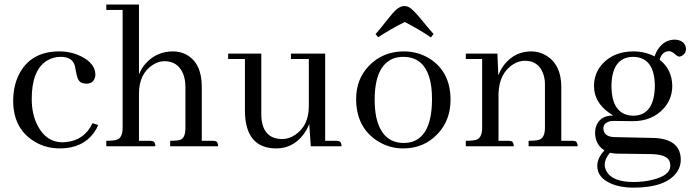

<svg xmlns="http://www.w3.org/2000/svg" viewBox="-20 -655 3102 860"><path d="M39.1 -203.1C39.1 -246.1 47.2 -284.5 63.5 -318.4C98 -389.3 158.9 -424.8 246.1 -424.8C281.2 -424.8 313.8 -417.3 343.8 -402.3C386.1 -380.9 407.2 -353.5 407.2 -320.3C407.2 -316.4 406.6 -312.2 405.3 -307.6C399.4 -288.1 385.4 -279 363.3 -280.3C355.5 -280.9 348.3 -282.9 341.8 -286.1C331.4 -292.6 324.2 -308.9 320.3 -335C318.4 -346 316.7 -354.2 315.4 -359.4C308.3 -386.7 287.1 -400.4 252 -400.4C229.2 -400.4 208.3 -394.5 189.5 -382.8C144.5 -354.2 122.1 -297.2 122.1 -211.9C122.1 -163.7 131.8 -122.1 151.4 -86.9C177.4 -40.7 213.5 -17.6 259.8 -17.6C265 -17.6 270.2 -17.9 275.4 -18.6C330.7 -23.8 370.4 -52.1 394.5 -103.5L419.9 -94.7C415.4 -83.7 409.2 -72.6 401.4 -61.5C366.9 -14 315.8 9.8 248 9.8C202.5 9.8 161.8 -2.3 126 -26.4C68 -65.4 39.1 -124.3 39.1 -203.1Z M651.4 -24.4C655.3 -24.4 658.5 -24.1 661.1 -23.4C670.9 -22.1 675.8 -14.3 675.8 0H456.1V-24.4C478.2 -24.4 494.1 -26 503.9 -29.3C520.8 -35.2 529.3 -53.1 529.3 -83V-610.4H456.1V-634.8H602.5V-321.3C609.7 -340.2 620.1 -357.1 633.8 -372.1C666.3 -407.2 706.7 -424.8 754.9 -424.8C775.7 -424.8 795.2 -420.2 813.5 -411.1C860.4 -385.7 883.8 -337.6 883.8 -266.6V-24.4H932.6C936.5 -24.4 939.8 -24.1 942.4 -23.4C952.1 -22.1 957 -14.3 957 0H742.2V-24.4C764.3 -24.4 779.9 -26 789.1 -29.3C803.4 -35.2 810.5 -53.1 810.5 -83V-266.6C810.5 -288.1 807 -307.6 799.8 -325.2C784.2 -362.3 756.5 -380.9 716.8 -380.9C698.6 -380.9 681 -375.3 664.1 -364.3C623 -337.6 602.5 -294.6 602.5 -235.4V-24.4Z M1485.4 -24.4C1489.3 -24.4 1492.5 -24.1 1495.1 -23.4C1504.9 -22.1 1509.8 -14.3 1509.8 0H1372.1L1365.2 -99.6C1358.1 -81.4 1348.6 -64.8 1336.9 -49.8C1305.7 -10.1 1265.6 9.8 1216.8 9.8C1124.3 9.1 1077.8 -46.9 1077.1 -158.2V-390.6H1002V-415H1150.4V-143.6C1150.4 -133.1 1151 -123.4 1152.3 -114.3C1160.8 -59.6 1191.7 -32.2 1245.1 -32.2C1264.6 -32.2 1283.5 -38.4 1301.8 -50.8C1342.8 -78.1 1363.3 -121.1 1363.3 -179.7V-390.6H1283.2V-415H1436.5V-24.4Z M1658.2 -208C1658.2 -180 1660.5 -154.6 1665 -131.8C1682 -53.7 1723.3 -14.6 1789.1 -14.6C1801.4 -14.6 1813.5 -16.3 1825.2 -19.5C1885.1 -38.4 1915 -102.5 1915 -211.9C1915 -230.8 1914.1 -248 1912.1 -263.7C1900.4 -354.8 1858.4 -400.4 1786.1 -400.4C1770.5 -400.4 1755.5 -397.8 1741.2 -392.6C1685.9 -370.4 1658.2 -308.9 1658.2 -208ZM1789.1 -424.8C1832 -424.8 1871.4 -413.4 1907.2 -390.6C1967.8 -350.9 1998 -290 1998 -208C1998 -147.5 1979.2 -97 1941.4 -56.6C1900.4 -12.4 1848.6 9.8 1786.1 9.8C1741.9 9.8 1701.5 -2.6 1665 -27.3C1605.1 -68.4 1575.2 -129.9 1575.2 -211.9C1575.2 -271.2 1594.4 -320.6 1632.8 -360.4C1674.5 -403.3 1726.6 -424.8 1789.1 -424.8ZM1910.2 -487.3C1881.5 -507.5 1842.4 -530.6 1793 -556.6C1750.7 -535.2 1710.9 -512.4 1673.8 -488.3L1662.1 -502C1676.4 -518.2 1694 -539.7 1714.8 -566.4C1724.6 -578.8 1731.8 -587.6 1736.3 -592.8C1755.9 -616.2 1774.1 -627.9 1791 -627.9C1798.2 -627.9 1805 -626.3 1811.5 -623C1823.2 -617.2 1842.1 -598.3 1868.2 -566.4C1889 -540.4 1906.9 -519.2 1921.9 -502.9Z M2256.8 -24.4C2260.7 -24.4 2264 -24.1 2266.6 -23.4C2276.4 -22.1 2281.2 -14.3 2281.2 0H2066.4V-24.4C2088.5 -24.4 2104.5 -26 2114.3 -29.3C2131.2 -35.2 2139.6 -53.1 2139.6 -83V-390.6H2066.4V-415H2208L2211.9 -317.4C2219.1 -335.6 2228.5 -352.2 2240.2 -367.2C2271.5 -405.6 2311.2 -424.8 2359.4 -424.8C2383.5 -424.8 2405.9 -418.6 2426.8 -406.2C2471.7 -378.3 2494.1 -331.7 2494.1 -266.6V-24.4H2543C2546.9 -24.4 2550.1 -24.1 2552.7 -23.4C2562.5 -22.1 2567.4 -14.3 2567.4 0H2347.7V-24.4C2369.8 -24.4 2385.7 -26 2395.5 -29.3C2412.4 -35.2 2420.9 -53.1 2420.9 -83V-276.4C2420.9 -295.2 2418 -312.2 2412.1 -327.1C2397.8 -364.3 2370.8 -382.8 2331.1 -382.8C2312.8 -382.8 2294.9 -377.3 2277.3 -366.2C2236.3 -339.5 2214.8 -295.9 2212.9 -235.4V-24.4Z M2718.8 -270.5C2719.4 -182.6 2752 -138 2816.4 -136.7C2879.6 -137.4 2911.8 -182 2913.1 -270.5C2912.4 -355.8 2880.2 -399.1 2816.4 -400.4C2752.6 -399.7 2720.1 -356.4 2718.8 -270.5ZM2817.4 -424.8C2851.2 -424.8 2882.8 -417.3 2912.1 -402.3C2916 -414.7 2921.5 -426.1 2928.7 -436.5C2947.6 -463.9 2972.3 -477.5 3002.9 -477.5C3010.1 -477.5 3017.3 -476.2 3024.4 -473.6C3043.3 -466.5 3052.7 -452.8 3052.7 -432.6C3050.1 -415.7 3040.7 -405.3 3024.4 -401.4C3018.6 -401.4 3012 -404.6 3004.9 -411.1C2994.5 -420.9 2984.7 -425.8 2975.6 -425.8C2973 -425.8 2970.4 -425.5 2967.8 -424.8C2951.5 -420.9 2940.4 -408.5 2934.6 -387.7C2971.7 -358.4 2990.6 -319.3 2991.2 -270.5C2991.2 -232.1 2978.8 -198.9 2954.1 -170.9C2919.6 -131.8 2873.4 -112.3 2815.4 -112.3L2729.5 -113.3C2724.3 -113.3 2719.4 -113 2714.8 -112.3C2693.4 -107.7 2682.6 -97 2682.6 -80.1C2683.3 -56 2698.6 -43 2728.5 -41L2906.2 -37.1C2915.4 -37.1 2924.2 -36.5 2932.6 -35.2C2997.1 -26.7 3029.3 5.5 3029.3 61.5C3029.3 79.8 3024.1 97 3013.7 113.3C2981.8 161.5 2916.3 185.5 2817.4 185.5C2778.3 185.5 2745.4 179.7 2718.8 168C2676.4 150.4 2655.3 123.7 2655.3 87.9C2655.3 64.5 2666 41.3 2687.5 18.6C2660.2 1.6 2646.2 -24.1 2645.5 -58.6C2645.5 -67.1 2646.5 -75.5 2648.4 -84C2658.9 -119.8 2684.9 -137.7 2726.6 -137.7C2722 -140.3 2717.4 -143.2 2712.9 -146.5C2664.7 -179 2640.6 -220.1 2640.6 -269.5C2640.6 -307.3 2653 -340.2 2677.7 -368.2C2712.2 -405.9 2758.8 -424.8 2817.4 -424.8ZM2817.4 160.2C2848 160.2 2876.3 156.9 2902.3 150.4C2955.7 137.4 2982.4 116.5 2982.4 87.9C2982.4 80.1 2981.4 73.6 2979.5 68.4C2971.7 46.9 2943.4 35.8 2894.5 35.2L2744.1 33.2C2735.7 33.2 2724.9 31.9 2711.9 29.3C2696.9 46.9 2689.1 64.5 2688.5 82C2688.5 91.1 2690.8 100.3 2695.3 109.4C2712.2 143.2 2752.9 160.2 2817.4 160.2Z"/></svg>

Font: Abhaya Libre
Style: Regular
Weight: 400
Designer: Pushpananda Ekanayake, Sol Matas, Pathum Egodawatta
Foundry: Mooniak
Version: Version 1.041; ; ttfautohint (v1.5)